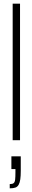

<svg xmlns="http://www.w3.org/2000/svg" viewBox="-20 -763 176 1045"><path d="M49 0V-743H89V0ZM33 262V239Q48 239 54.5 233.5Q61 228 62.5 213.5Q64 199 64 175V157H42V88H93V166Q93 194 90.5 212.5Q88 231 81.5 242.5Q75 254 63.5 258Q52 262 33 262Z"/></svg>

Font: Saira UltraCondensed ExtraLight
Style: Regular
Weight: 250
Width: 1
Designer: Hector Gatti with collaboration of the Omnibus-Type team
Foundry: Omnibus-Type
Version: Version 1.101